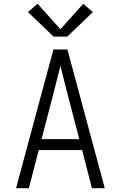

<svg xmlns="http://www.w3.org/2000/svg" viewBox="-20 -997 640 1017"><path d="M65 0 263 -735H337L535 0H467L415 -202H185L133 0ZM200 -260H400L340 -490Q330 -529 320 -568.5Q310 -608 300 -648Q290 -608 280 -568.5Q270 -529 260 -490ZM264 -803 128 -933 179 -977 300 -842 421 -977 472 -933 336 -803Z"/></svg>

Font: Iosevka SS04 Light Extended
Style: Regular
Weight: 300
Width: 7
Monospace: yes
Designer: Belleve Invis
Foundry: Belleve Invis
Version: Version 19.0.0; ttfautohint (v1.8.4)